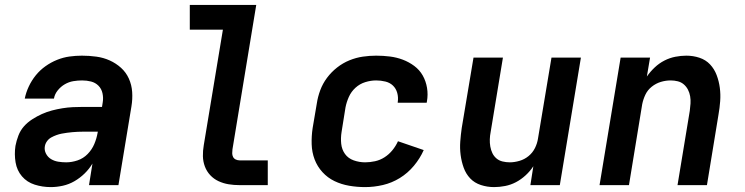

<svg xmlns="http://www.w3.org/2000/svg" viewBox="-20 -755 3040 783"><path d="M187 8Q153 8 121.5 -2Q90 -12 69.5 -36Q49 -60 43.5 -93Q38 -126 43 -160Q47 -181 55 -202Q63 -223 77.5 -239.5Q92 -256 111.5 -268.5Q131 -281 151 -290Q171 -299 192 -304.5Q213 -310 234.5 -313.5Q256 -317 277 -318Q298 -319 318 -319H396L399 -338Q402 -356 398 -374.5Q394 -393 381.5 -405.5Q369 -418 351.5 -422.5Q334 -427 315 -427Q297 -427 279 -424Q261 -421 244.5 -411.5Q228 -402 215.5 -386.5Q203 -371 200 -353H81Q86 -378 97.5 -402.5Q109 -427 126 -448Q143 -469 165.5 -485Q188 -501 213 -511Q238 -521 263.5 -524.5Q289 -528 314 -528Q344 -528 373 -524Q402 -520 427.5 -508.5Q453 -497 473.5 -478.5Q494 -460 505.5 -434.5Q517 -409 519 -380Q521 -351 516 -321L463 0H343L357 -88Q344 -66 325 -47.5Q306 -29 283.5 -16Q261 -3 236 2.5Q211 8 187 8ZM250 -93Q273 -93 296.5 -101Q320 -109 337.5 -127Q355 -145 364.5 -167.5Q374 -190 378 -213L379 -218H318Q308 -218 297 -217.5Q286 -217 275 -216Q264 -215 253 -213.5Q242 -212 231.5 -210Q221 -208 210 -204Q199 -200 189 -194.5Q179 -189 172 -179.5Q165 -170 163 -159Q160 -143 167.5 -128.5Q175 -114 188.5 -106Q202 -98 218 -95.5Q234 -93 250 -93Z M957 0Q934 0 912.5 -3.5Q891 -7 871.5 -16Q852 -25 837.5 -40.5Q823 -56 815.5 -76Q808 -96 807.5 -118Q807 -140 811 -163L889 -634H754V-735H1025L928 -146Q927 -138 927 -130Q927 -122 930.5 -115Q934 -108 941.5 -104.5Q949 -101 957 -101H1072V0Z M1469 8Q1436 8 1404 2.5Q1372 -3 1344 -16.5Q1316 -30 1295 -53Q1274 -76 1263 -105Q1252 -134 1251 -167Q1250 -200 1255 -233L1272 -333Q1276 -360 1286 -387Q1296 -414 1313.5 -437.5Q1331 -461 1354.5 -479.5Q1378 -498 1405 -509Q1432 -520 1459.5 -524Q1487 -528 1514 -528Q1543 -528 1570.5 -524.5Q1598 -521 1623 -511.5Q1648 -502 1669.5 -486Q1691 -470 1704 -447Q1717 -424 1721.5 -396.5Q1726 -369 1721 -341Q1721 -340 1720.5 -338.5Q1720 -337 1720 -336H1602Q1602 -337 1602 -337.5Q1602 -338 1602 -338Q1605 -358 1600 -376Q1595 -394 1582.5 -406Q1570 -418 1551.5 -422.5Q1533 -427 1514 -427Q1492 -427 1469.5 -420Q1447 -413 1429.5 -397Q1412 -381 1402.5 -359.5Q1393 -338 1389 -317L1373 -217Q1369 -192 1371.5 -168.5Q1374 -145 1387 -127Q1400 -109 1422.5 -101Q1445 -93 1469 -93Q1489 -93 1509.5 -97.5Q1530 -102 1548 -113.5Q1566 -125 1580 -142Q1594 -159 1603 -179L1708 -143Q1693 -109 1668 -79Q1643 -49 1610.5 -29Q1578 -9 1541.5 -0.5Q1505 8 1469 8Z M1995 8Q1967 8 1941 -0.5Q1915 -9 1897.5 -27.5Q1880 -46 1871 -71Q1862 -96 1858.5 -123Q1855 -150 1857 -177.5Q1859 -205 1863 -233L1911 -520H2031L1981 -217Q1978 -202 1977.5 -187Q1977 -172 1979.5 -157.5Q1982 -143 1988 -130.5Q1994 -118 2004.5 -109Q2015 -100 2029.5 -96.5Q2044 -93 2059 -93Q2078 -93 2098.5 -99Q2119 -105 2135.5 -118.5Q2152 -132 2161.5 -151Q2171 -170 2174 -190L2229 -520H2349L2263 0H2143L2155 -77Q2142 -57 2123.5 -40Q2105 -23 2084 -12Q2063 -1 2040 3.5Q2017 8 1995 8Z M2425 0 2511 -520H2631L2618 -443Q2632 -463 2650 -480Q2668 -497 2689.5 -508Q2711 -519 2734 -523.5Q2757 -528 2779 -528Q2807 -528 2832.5 -519.5Q2858 -511 2875.5 -492.5Q2893 -474 2902.5 -449Q2912 -424 2915.5 -397Q2919 -370 2917 -342.5Q2915 -315 2910 -287L2863 0H2743L2793 -303Q2795 -318 2796 -333Q2797 -348 2794.5 -362.5Q2792 -377 2785.5 -389.5Q2779 -402 2768.5 -411Q2758 -420 2744 -423.5Q2730 -427 2715 -427Q2695 -427 2675 -421Q2655 -415 2638 -401.5Q2621 -388 2612 -369Q2603 -350 2599 -330L2545 0Z"/></svg>

Font: Iosevka SS04 Extended
Style: Bold Italic
Weight: 700
Width: 7
Italic angle: -9°
Monospace: yes
Designer: Belleve Invis
Foundry: Belleve Invis
Version: Version 19.0.0; ttfautohint (v1.8.4)